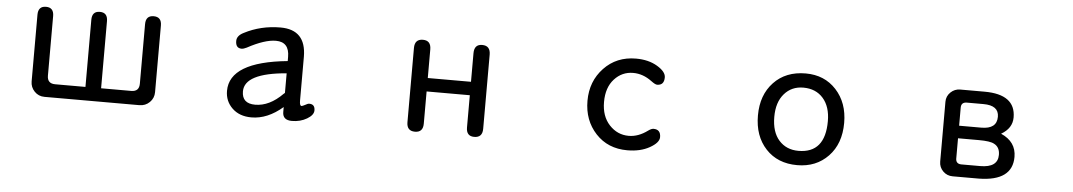

<svg xmlns="http://www.w3.org/2000/svg" viewBox="-33 -782 6066 1085"><g transform="rotate(5 3000.0 -239.5)"><path d="M455.1 -68.4V-449.2Q455.1 -498 499.5 -498Q543.9 -498 543.9 -449.2V-68.4H714.8Q759.8 -68.4 759.8 -113.3V-451.2Q759.8 -500 804.7 -500Q849.6 -500 849.6 -451.2V-73.2Q849.6 -39.1 825.7 -15.6Q801.8 7.8 767.6 7.8H229.5Q195.3 7.8 172.4 -16.1Q149.4 -40 149.4 -73.2V-451.2Q149.4 -500 193.8 -500Q238.3 -500 238.3 -451.2V-113.3Q238.3 -68.4 283.2 -68.4H455.1Z M1581.1 -52.7Q1495.1 21.5 1404.3 21.5Q1335.9 21.5 1294.9 -18.1Q1253.9 -57.6 1253.9 -116.2Q1253.9 -281.2 1581.1 -313.5V-336.9Q1581.1 -421.9 1504.9 -421.9Q1441.4 -421.9 1343.8 -369.1Q1326.2 -360.4 1315.4 -360.4Q1281.2 -360.4 1281.2 -401.4Q1281.2 -431.6 1319.3 -450.2Q1413.1 -499 1524.4 -499Q1668.9 -499 1669.9 -346.7V-96.7Q1669.9 -67.4 1680.7 -67.4Q1685.5 -67.4 1700.2 -75.2Q1714.8 -84 1723.6 -84Q1755.9 -84 1755.9 -48.8Q1755.9 -22.5 1718.8 -0.5Q1681.6 21.5 1633.8 21.5Q1581.1 21.5 1581.1 -24.4V-52.7ZM1581.1 -244.1Q1343.8 -224.6 1343.8 -121.1Q1343.8 -51.8 1418.9 -51.8Q1500 -51.8 1574.2 -127Q1581.1 -131.8 1581.1 -132.8V-244.1Z M2377.9 -287.1H2623V-449.2Q2623 -500 2668 -500Q2714.8 -500 2714.8 -449.2V-28.3Q2714.8 21.5 2668 21.5Q2623 21.5 2623 -28.3V-210.9H2377.9V-28.3Q2377.9 21.5 2332 21.5Q2285.2 21.5 2285.2 -28.3V-449.2Q2285.2 -500 2332 -500Q2377.9 -500 2377.9 -449.2V-287.1Z M3541 -499Q3612.3 -499 3662.1 -469.2Q3711.9 -439.5 3711.9 -407.2Q3711.9 -362.3 3671.9 -362.3Q3661.1 -362.3 3637.7 -379.9Q3587.9 -417 3532.2 -417Q3468.8 -417 3425.3 -369.1Q3381.8 -321.3 3381.8 -239.3Q3381.8 -158.2 3427.2 -109.4Q3472.7 -60.5 3537.1 -60.5Q3591.8 -60.5 3644.5 -99.6Q3662.1 -112.3 3673.8 -112.3Q3714.8 -112.3 3714.8 -68.4Q3714.8 -37.1 3662.6 -7.8Q3610.4 21.5 3536.1 21.5Q3425.8 21.5 3356.9 -52.7Q3288.1 -127 3288.1 -237.8Q3288.1 -348.6 3359.4 -423.8Q3430.7 -499 3541 -499Z M4503.9 -499Q4610.4 -499 4677.2 -426.3Q4744.1 -353.5 4744.1 -239.3Q4744.1 -121.1 4675.8 -49.8Q4607.4 21.5 4500 21.5Q4388.7 21.5 4321.8 -50.3Q4254.9 -122.1 4254.9 -239.3Q4254.9 -355.5 4322.8 -427.2Q4390.6 -499 4503.9 -499ZM4497.1 -418Q4430.7 -418 4389.2 -370.1Q4347.7 -322.3 4347.7 -239.3Q4347.7 -153.3 4389.6 -106.4Q4431.6 -59.6 4500 -59.6Q4651.4 -59.6 4651.4 -241.2Q4651.4 -323.2 4609.9 -370.6Q4568.4 -418 4497.1 -418Z M5632.8 -255.9Q5719.7 -217.8 5719.7 -131.8Q5719.7 4.9 5530.3 7.8H5380.9Q5348.6 7.8 5326.2 -14.6Q5303.7 -37.1 5303.7 -69.3V-408.2Q5303.7 -440.4 5326.7 -462.4Q5349.6 -484.4 5380.9 -484.4H5518.6Q5695.3 -484.4 5695.3 -353.5Q5695.3 -292 5632.8 -255.9ZM5392.6 -209V-92.8Q5393.6 -64.5 5422.9 -63.5H5531.2Q5630.9 -63.5 5630.9 -135.7Q5630.9 -179.7 5597.7 -196.3Q5575.2 -209 5510.7 -209H5392.6ZM5392.6 -280.3H5518.6Q5606.4 -280.3 5606.4 -349.6Q5606.4 -414.1 5518.6 -414.1H5422.9Q5393.6 -413.1 5392.6 -384.8V-280.3Z"/></g></svg>

Font: jf-openhuninn-1.0
Style: Regular
Weight: 400
Designer: [Kosugi Maru]
      Designed by Motoya company      

      [Varela Round]
      Joe Prince(Latin component); Avraham Co
Foundry: justfont CO.,LTD.
Version: 1.0